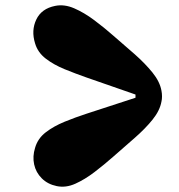

<svg xmlns="http://www.w3.org/2000/svg" viewBox="-20 -703 670 717"><path d="M583 -364Q585 -354 585 -343Q585 -332 583 -324Q577 -290 549.5 -256Q522 -222 483 -188Q444 -154 403 -118Q369 -88 333 -60.5Q297 -33 261.5 -17Q226 -1 192 -8Q158 -15 136 -37Q114 -59 107.5 -89Q101 -119 111 -151Q121 -186 151 -209Q181 -232 221.5 -248.5Q262 -265 302 -278L486 -338V-350L302 -414Q262 -428 221.5 -444.5Q181 -461 151 -484Q121 -507 111 -541Q96 -589 115.5 -630Q135 -671 186 -681Q220 -688 257 -672Q294 -656 331.5 -628Q369 -600 403 -570Q444 -535 483 -500.5Q522 -466 549.5 -432Q577 -398 583 -364Z"/></svg>

Font: Bagel Fat One
Style: Regular
Weight: 400
Designer: Kyung-won Kim
Foundry: JAMO
Version: Version 1.000; ttfautohint (v1.8.4.7-5d5b);gftools[0.9.28]